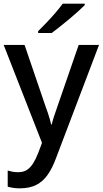

<svg xmlns="http://www.w3.org/2000/svg" viewBox="-20 -786 560 1047"><path d="M0 -541H114L229 -204Q236 -185 242 -167.5Q248 -150 252 -134.5Q256 -119 259 -107H262Q267 -128 274.5 -151Q282 -174 292 -202L409 -541H520L286 75Q266 130 240 167Q214 204 177.5 222.5Q141 241 88 241Q68 241 52 238.5Q36 236 22 232V144Q35 148 48.5 150.5Q62 153 79 153Q108 153 127 140.5Q146 128 160.5 105Q175 82 188 49L209 -7ZM442 -758Q426 -742 404 -722Q382 -702 356.5 -681Q331 -660 306.5 -640.5Q282 -621 262 -606H188V-616Q208 -636 233.5 -662.5Q259 -689 283 -717Q307 -745 322 -766H442Z"/></svg>

Font: Noto Sans Hebrew Thin Medium
Style: Regular
Weight: 500
Version: Version 3.001